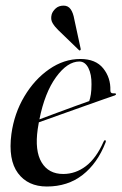

<svg xmlns="http://www.w3.org/2000/svg" viewBox="-20 -654 432 682"><path d="M355 -148Q326 -73.5 273.2 -32.5Q220.5 8.5 146.5 8.5Q79 8.5 43.8 -39Q8.5 -86.5 20.5 -178Q30.5 -251 66.5 -311.5Q102.5 -372 154.8 -408.2Q207 -444.5 265.5 -444.5Q320 -444.5 346.8 -411Q373.5 -377.5 372 -333Q371.5 -321 386 -322.5Q391 -323 392 -320Q392.5 -317 387.5 -315Q381 -313 350.5 -302.2Q320 -291.5 277.8 -276.5Q235.5 -261.5 192.2 -246Q149 -230.5 118 -219.5Q115.5 -207.5 114 -195.5Q103 -118.5 127.8 -77.2Q152.5 -36 204.5 -36Q248.5 -36 285.2 -64Q322 -92 348 -151Q350.5 -156.5 353.5 -156Q357.5 -155 355 -148ZM262 -435.5Q219.5 -435.5 179.2 -380.2Q139 -325 120 -230Q147.5 -240.5 182.2 -253.2Q217 -266 248.2 -277.5Q279.5 -289 297 -295Q300.5 -305 302.8 -319.5Q305 -334 305 -354.5Q305.5 -390 293.8 -412.8Q282 -435.5 262 -435.5ZM244 -585 266.5 -481Q267.5 -477 265.5 -476Q263 -473.5 260.5 -476L187 -547Q174.5 -559 166.8 -572Q159 -585 163.5 -602.5Q166.5 -613.5 177.5 -623.8Q188.5 -634 206 -634Q222 -634 231 -621.2Q240 -608.5 244 -585Z"/></svg>

Font: Fraunces 144pt S000
Style: Italic
Weight: 400
Italic angle: -16°
Version: Version 1.000; ttfautohint (v1.8.3)